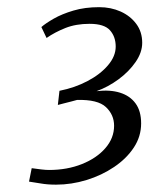

<svg xmlns="http://www.w3.org/2000/svg" viewBox="-20 -928 417 536"><path d="M136.5 -412.5Q112 -412.5 94 -415.8Q76 -419 61 -421L68.5 -458.5Q82.5 -456.5 95.2 -455Q108 -453.5 117 -453.5Q167.5 -453.5 208.8 -470Q250 -486.5 274.2 -514.5Q298.5 -542.5 298.5 -577Q298.5 -607.5 275.8 -629Q253 -650.5 195 -649Q190.5 -647.5 179.5 -644.8Q168.5 -642 157.5 -639.2Q146.5 -636.5 141.5 -635L146 -674.5Q189 -683 224.5 -701.8Q260 -720.5 281.5 -745.8Q303 -771 303 -798Q303 -825.5 287 -843.5Q271 -861.5 230 -861.5Q192 -861.5 162.5 -849.8Q133 -838 110 -822L95.5 -852.5Q107.5 -863 130.2 -876Q153 -889 185 -898.5Q217 -908 257 -908Q289.5 -908 316.8 -895.8Q344 -883.5 360.5 -861.2Q377 -839 377 -808.5Q377 -781.5 358.5 -754.8Q340 -728 310.8 -706.5Q281.5 -685 249.5 -673.5Q287.5 -678 315.2 -669.2Q343 -660.5 358.5 -639.2Q374 -618 374 -583.5Q374 -547 353.5 -516Q333 -485 298.5 -461.8Q264 -438.5 221.8 -425.5Q179.5 -412.5 136.5 -412.5Z"/></svg>

Font: Merriweather 20pt Light
Style: Italic
Weight: 300
Italic angle: -7.8°
Version: Version 2.101